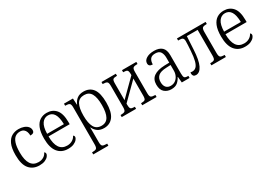

<svg xmlns="http://www.w3.org/2000/svg" viewBox="18 -1423 3573 2539"><g transform="rotate(-30 1804.5 -153.5)"><path d="M253 10Q157 10 100.5 -56Q44 -122 44 -267Q44 -373 72 -434Q100 -495 146 -520.5Q192 -546 248 -546Q292 -546 328 -533Q364 -520 385 -496Q406 -472 406 -442Q406 -415 390.5 -404Q375 -393 344 -393Q344 -423 335 -449.5Q326 -476 305 -492Q284 -508 248 -508Q208 -508 177 -486.5Q146 -465 128 -412Q110 -359 110 -267Q110 -34 264 -34Q309 -34 342.5 -54.5Q376 -75 390 -109Q407 -100 407 -81Q407 -62 389.5 -40.5Q372 -19 338 -4.5Q304 10 253 10Z M691 10Q591 10 535.5 -59.5Q480 -129 480 -267Q480 -367 505.5 -428.5Q531 -490 576 -518Q621 -546 678 -546Q765 -546 817 -486.5Q869 -427 869 -294V-263H546Q547 -34 701 -34Q748 -34 782.5 -55.5Q817 -77 831 -109Q848 -102 848 -82Q848 -64 830.5 -42.5Q813 -21 778.5 -5.5Q744 10 691 10ZM803 -302Q801 -407 769.5 -457.5Q738 -508 678 -508Q620 -508 584.5 -458Q549 -408 547 -302Z M939 239V207H949Q987 207 1004 195Q1021 183 1021 134V-431Q1021 -480 1004 -492Q987 -504 950 -504H939V-536H1076L1081 -439H1084Q1105 -490 1143 -518Q1181 -546 1241 -546Q1333 -546 1382.5 -480.5Q1432 -415 1432 -269Q1432 -125 1381 -57.5Q1330 10 1241 10Q1183 10 1144.5 -16.5Q1106 -43 1085 -89H1082Q1083 -64 1083 -34.5Q1083 -5 1083 21V135Q1083 184 1100 195.5Q1117 207 1154 207H1170V239ZM1226 -34Q1299 -34 1332 -93.5Q1365 -153 1365 -269Q1365 -385 1332 -443.5Q1299 -502 1226 -502Q1148 -502 1115.5 -443Q1083 -384 1083 -269Q1083 -155 1116 -94.5Q1149 -34 1226 -34Z M1512 0V-32H1523Q1560 -32 1577 -44Q1594 -56 1594 -106V-430Q1594 -480 1577 -492Q1560 -504 1523 -504H1512V-536H1731V-504H1720Q1685 -504 1670.5 -492Q1656 -480 1656 -431V-175L1900 -417V-431Q1900 -480 1885.5 -492Q1871 -504 1836 -504H1825V-536H2044V-504H2033Q1996 -504 1979 -492Q1962 -480 1962 -430V-106Q1962 -56 1979 -44Q1996 -32 2033 -32H2044V0H1825V-32H1836Q1871 -32 1885.5 -44Q1900 -56 1900 -105V-365L1656 -123V-105Q1656 -56 1670.5 -44Q1685 -32 1720 -32H1731V0Z M2267 10Q2207 10 2164.5 -26Q2122 -62 2122 -143Q2122 -224 2178.5 -264Q2235 -304 2342 -308L2416 -310V-386Q2416 -438 2394.5 -473Q2373 -508 2314 -508Q2260 -508 2238 -478Q2216 -448 2216 -398Q2156 -398 2156 -447Q2156 -491 2201 -518.5Q2246 -546 2317 -546Q2396 -546 2437 -508Q2478 -470 2478 -388V-107Q2478 -59 2490 -45.5Q2502 -32 2538 -32H2548V0H2429L2421 -89H2417Q2398 -50 2364 -20Q2330 10 2267 10ZM2282 -34Q2324 -34 2354 -56Q2384 -78 2400 -113Q2416 -148 2416 -187V-274L2351 -271Q2261 -268 2224.5 -235Q2188 -202 2188 -143Q2188 -91 2212.5 -62.5Q2237 -34 2282 -34Z M2643 10Q2617 10 2605 -3.5Q2593 -17 2593 -39Q2593 -44 2593.5 -49Q2594 -54 2595 -58Q2610 -55 2623 -55Q2658 -55 2682 -78.5Q2706 -102 2720.5 -156.5Q2735 -211 2741 -305Q2744 -344 2746 -384Q2748 -424 2748 -446Q2748 -478 2734.5 -491Q2721 -504 2690 -504H2664V-536H3102V-504H3091Q3054 -504 3037.5 -491.5Q3021 -479 3021 -429V-107Q3021 -57 3037.5 -44.5Q3054 -32 3091 -32H3102V0H2881V-32H2893Q2928 -32 2943 -44Q2958 -56 2958 -106V-497H2793L2782 -301Q2774 -140 2737.5 -65Q2701 10 2643 10Z M3393 10Q3293 10 3237.5 -59.5Q3182 -129 3182 -267Q3182 -367 3207.5 -428.5Q3233 -490 3278 -518Q3323 -546 3380 -546Q3467 -546 3519 -486.5Q3571 -427 3571 -294V-263H3248Q3249 -34 3403 -34Q3450 -34 3484.5 -55.5Q3519 -77 3533 -109Q3550 -102 3550 -82Q3550 -64 3532.5 -42.5Q3515 -21 3480.5 -5.5Q3446 10 3393 10ZM3505 -302Q3503 -407 3471.5 -457.5Q3440 -508 3380 -508Q3322 -508 3286.5 -458Q3251 -408 3249 -302Z"/></g></svg>

Font: Noto Serif SemiCondensed Light
Style: Regular
Weight: 300
Width: 4
Designer: Monotype Design Team
Foundry: Monotype Imaging Inc.
Version: Version 2.013